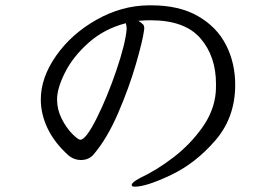

<svg xmlns="http://www.w3.org/2000/svg" viewBox="-20 -695 1040 720"><path d="M499 -617Q511 -609 516 -604Q521 -599 521 -588L520 -580Q515 -542 489.5 -454Q464 -366 423 -271Q382 -176 332 -117Q314 -95 284 -95Q257 -95 236 -113Q184 -160 158.5 -213.5Q133 -267 133 -322Q133 -404 190.5 -486Q248 -568 342 -621Q436 -674 537 -675H548Q652 -675 722.5 -634.5Q793 -594 827.5 -526.5Q862 -459 862 -377Q862 -255 788 -169Q714 -83 621.5 -39Q529 5 486 5Q477 5 476 3Q474 1 474 -2Q474 -11 506 -28Q568 -57 630.5 -105Q693 -153 738 -216Q783 -279 789 -348Q790 -359 790 -380Q790 -484 731.5 -551.5Q673 -619 545 -619H541Q525 -619 499 -617ZM281 -171Q302 -171 342 -250.5Q382 -330 416.5 -431.5Q451 -533 455 -587Q455 -596 452 -608Q371 -587 312.5 -535Q254 -483 224 -423.5Q194 -364 194 -322Q194 -284 211.5 -249.5Q229 -215 251 -193Q273 -171 281 -171Z"/></svg>

Font: Iansui 0.93
Style: Regular
Weight: 400
Designer: But Ko / Fontworks Inc.
Foundry: zi-hi.com / Fontworks Inc.
Version: Version 0.931